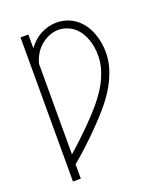

<svg xmlns="http://www.w3.org/2000/svg" viewBox="-138 -832 775 920"><g transform="rotate(-20 250.0 -371.5)"><path d="M74 0V-735H114V-665Q127 -683 143 -697.5Q159 -712 177.5 -722Q196 -732 217 -737.5Q238 -743 259 -743Q285 -743 310 -735Q335 -727 355.5 -711.5Q376 -696 391 -675Q406 -654 415.5 -629.5Q425 -605 429.5 -579.5Q434 -554 434 -529Q434 -481 418 -435.5Q402 -390 376.5 -349.5Q351 -309 319.5 -273Q288 -237 254.5 -203Q221 -169 186 -136.5Q151 -104 114 -73V0ZM114 -124Q146 -152 176.5 -181Q207 -210 236.5 -240Q266 -270 293.5 -302Q321 -334 343.5 -369.5Q366 -405 380 -445.5Q394 -486 394 -528Q394 -549 390.5 -570Q387 -591 380 -610.5Q373 -630 361.5 -648Q350 -666 334 -679Q318 -692 297.5 -699.5Q277 -707 257 -707Q231 -707 207.5 -697Q184 -687 165 -670.5Q146 -654 133 -632Q120 -610 114 -585Z"/></g></svg>

Font: Iosevka Slab Extralight
Style: Regular
Weight: 200
Monospace: yes
Designer: Belleve Invis
Foundry: Belleve Invis
Version: Version 11.1.1; ttfautohint (v1.8.3)